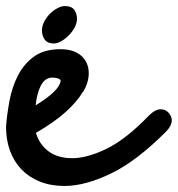

<svg xmlns="http://www.w3.org/2000/svg" viewBox="-66 -557 589 636"><path d="M113 -413Q91 -413 82 -426Q73 -439 73 -456Q73 -471 80.5 -485.5Q88 -500 99.5 -511.5Q111 -523 124.5 -530Q138 -537 149 -537Q171 -537 180 -524.5Q189 -512 189 -495Q189 -480 181 -465.5Q173 -451 161 -439Q149 -427 136 -420Q123 -413 113 -413ZM11 -186Q22 -192 32 -197.5Q42 -203 52 -208Q50 -197 49.5 -185Q49 -173 48 -162ZM108 -300Q94 -300 84.5 -292.5Q75 -285 68.5 -272Q62 -259 58 -242.5Q54 -226 52 -208Q132 -257 135 -290Q133 -295 125 -297.5Q117 -300 108 -300ZM208 -252Q190 -221 152 -186.5Q114 -152 53 -117Q64 -79 94.5 -56Q125 -33 173 -33Q223 -33 287.5 -64.5Q352 -96 427 -174Q448 -195 466 -195Q483 -195 493 -183Q503 -171 503 -159Q503 -140 483 -120Q385 -22 300 18.5Q215 59 148 59Q102 59 66 44.5Q30 30 5 4Q-20 -22 -33 -58Q-46 -94 -46 -137Q-43 -178 -34.5 -223.5Q-26 -269 -6.5 -307Q13 -345 46.5 -369.5Q80 -394 134 -394Q179 -394 203.5 -372Q228 -350 228 -314Q228 -300 223.5 -284.5Q219 -269 209 -252Z"/></svg>

Font: Discipuli Britannica Bold
Style: Regular
Weight: 700
Designer: Peter Wiegel
Foundry: Peter Wiegel
Version: Version 0.001 2009